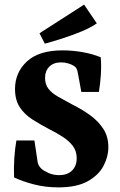

<svg xmlns="http://www.w3.org/2000/svg" viewBox="-20 -801 521 831"><path d="M449 -164Q449 -123 428 -83Q407 -43 359.5 -16.5Q312 10 233 10Q176 10 126.5 -3Q77 -16 41 -33Q39 -73 42 -117Q45 -161 51 -193H129L143 -99Q145 -90 148.5 -84Q152 -78 159 -71Q170 -61 190.5 -52Q211 -43 236 -43Q272 -43 292 -63Q312 -83 312 -116Q312 -147 295.5 -169Q279 -191 252 -208.5Q225 -226 191 -243Q153 -263 119.5 -284.5Q86 -306 65.5 -337Q45 -368 45 -416Q45 -487 96.5 -535Q148 -583 251 -583Q295 -583 339 -575Q383 -567 416 -553Q419 -517 416.5 -477.5Q414 -438 408 -403H332L317 -485Q315 -496 311.5 -503.5Q308 -511 301 -515Q291 -522 275.5 -526.5Q260 -531 244 -531Q212 -531 193.5 -512.5Q175 -494 175 -464Q175 -436 189.5 -417Q204 -398 231.5 -382.5Q259 -367 296 -347Q338 -326 372.5 -300.5Q407 -275 428 -242Q449 -209 449 -164ZM174 -612 151 -657 344 -781 399 -700Q372 -681 333 -665Q294 -649 252.5 -635.5Q211 -622 174 -612Z"/></svg>

Font: Rasa
Style: Bold
Weight: 700
Designer: Anna Giedrys (Yrsa+Rasa design), David Brezina (Yrsa art-direction, Rasa art-direction, design)
Foundry: Rosetta Type Foundry
Version: Version 2.004